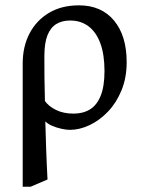

<svg xmlns="http://www.w3.org/2000/svg" viewBox="-20 -482 545 730"><path d="M66.3 228V-240.1Q66.3 -305 92.2 -354.6Q118 -404.2 165.9 -432.9Q213.8 -461.7 280.3 -461.7Q365.2 -461.7 413.4 -404.1Q461.6 -346.4 461.6 -245.7Q461.6 -186.7 442.2 -139.1Q422.9 -91.6 390.8 -57.9Q358.7 -24.3 320.7 -6.3Q282.6 11.7 245.9 11.7Q232.2 11.7 214 7.7Q195.8 3.8 179 -3.3Q162.2 -10.3 152.3 -20.6Q153.7 31.7 155.6 87.4Q157.5 143.1 160.7 200.4L96.4 228ZM259.9 -50Q295.6 -50 322 -66Q348.3 -82 362.8 -118Q377.3 -154 377.3 -212Q377.3 -274 361.6 -317Q345.8 -360 316.5 -382Q287.3 -404 246.4 -404Q216.2 -404 194.3 -390.8Q172.4 -377.6 160.5 -348Q148.7 -318.4 148.7 -268.4Q148.7 -231.9 149 -188.9Q149.4 -145.9 150.8 -98.2Q164.2 -78.4 192.5 -64.2Q220.9 -50 259.9 -50Z"/></svg>

Font: Ancizar Serif Light
Style: Regular
Weight: 300
Designer: Cesar Puertas, Viviana Monsalve, Julian Moncada, Julian Prieto, Jose Castro, Felipe Aragon, Mariel Hernandez, Sara Alarc
Version: Version 8.100